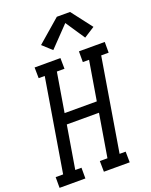

<svg xmlns="http://www.w3.org/2000/svg" viewBox="-213 -1069 910 1160"><g transform="rotate(-20 242.0 -488.5)"><path d="M-37 0V-69H11L110 -666H71L70 -735H236L237 -666H188L146 -414H353L395 -666H355V-735H521V-666H473L374 -69H413L414 0H248L247 -69H296L342 -345H135L89 -69H129V0ZM212 -795 153 -849 301 -977H386L488 -844L419 -800L336 -924Z"/></g></svg>

Font: Iosevka QP
Style: Italic
Weight: 400
Italic angle: -9°
Designer: Belleve Invis
Foundry: Belleve Invis
Version: Version 20.0.0; ttfautohint (v1.8.4)